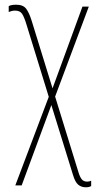

<svg xmlns="http://www.w3.org/2000/svg" viewBox="-20 -555 414 815"><path d="M45 232 187 -144 93 -449Q83 -482 74 -496Q65 -510 44 -510Q35 -510 28.5 -508Q22 -506 17 -504V-529Q27 -535 49 -535Q78 -535 91 -518Q104 -501 115 -465L203 -180L330 -527H357L214 -145L313 176Q319 196 327 206Q335 216 350 216Q359 216 367 212V235Q363 237 358 238.5Q353 240 345 240Q325 240 312 229Q299 218 290 188L198 -109L72 232Z"/></svg>

Font: Noto Sans ExtraCondensed Thin
Style: Regular
Weight: 100
Width: 2
Designer: Monotype Design Team
Foundry: Monotype Imaging Inc.
Version: Version 2.013; ttfautohint (v1.8.4.7-5d5b)